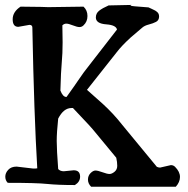

<svg xmlns="http://www.w3.org/2000/svg" viewBox="-20 -751 748 762"><path d="M45.9 -89.8 112.3 -82Q123 -82 127.9 -83Q115.2 -293.9 108.4 -641.6Q108.4 -652.3 96.7 -652.3L52.7 -644.5Q30.3 -644.5 30.3 -674.3Q30.3 -704.1 61.5 -724.6Q61.5 -724.6 142.6 -723.6Q142.6 -723.6 169.9 -722.7H175.8L311.5 -724.6Q327.1 -710 327.1 -687.5Q327.1 -665 311.5 -650.4Q304.7 -643.6 295.4 -643.6Q286.1 -643.6 269 -650.4Q252 -657.2 243.2 -657.2Q234.4 -657.2 227.5 -650.4L228.5 -583Q228.5 -538.1 225.1 -502.9Q221.7 -467.8 219.7 -391.6Q229.5 -366.2 243.2 -366.2H244.1Q281.2 -418 290 -431.6Q311.5 -463.9 335.9 -494.1L444.3 -633.8Q440.4 -651.4 402.3 -654.3Q360.4 -657.2 360.4 -681.6Q360.4 -698.2 373.5 -708.5Q386.7 -718.8 411.1 -729.5L501 -731.4H502Q502 -730.5 500 -730.5Q498 -730.5 498 -728.5Q498 -726.6 569.3 -721.7Q572.3 -720.7 581.1 -716.3Q589.8 -711.9 593.3 -710.4Q596.7 -709 601.6 -705.1Q611.3 -698.2 611.3 -686.5V-683.6Q610.4 -669.9 599.1 -664.1Q587.9 -658.2 570.8 -653.8Q553.7 -649.4 544.9 -641.6L498 -601.6Q461.9 -568.4 443.4 -543.9L325.2 -394.5L386.7 -339.8Q429.7 -300.8 464.8 -255.9L602.5 -88.9Q609.4 -85.9 615.2 -85.9L658.2 -95.7Q668 -95.7 674.8 -88.9Q694.3 -69.3 694.3 -48.8Q694.3 -28.3 677.7 -9.8H341.8Q329.1 -22.5 329.1 -38.1Q329.1 -53.7 339.4 -64Q349.6 -74.2 358.9 -74.2Q368.2 -74.2 386.7 -67.4Q405.3 -60.5 414.6 -60.5Q423.8 -60.5 434.6 -69.3Q445.3 -78.1 445.3 -92.8Q445.3 -107.4 441.4 -125L357.4 -226.6Q350.6 -235.4 332 -255.9L269.5 -322.3H263.7Q232.4 -322.3 210.9 -280.3Q205.1 -225.6 205.1 -191.4Q205.1 -157.2 210.9 -80.1Q218.8 -71.3 233.4 -71.3L272.5 -75.2Q297.9 -75.2 297.9 -49.8Q297.9 -29.3 277.3 -16.6Q209 -16.6 167 -21Q125 -25.4 10.7 -25.4Q1 -35.2 1 -49.8Q1 -64.5 12.7 -77.1Q24.4 -89.8 45.9 -89.8Z"/></svg>

Font: Essays1743
Style: Medium
Weight: 500
Designer: Based on the typeface in a 1743 English translation of the essays of Montaigne.  PostScript/TrueType font designed by Jo
Version: Version 002.100